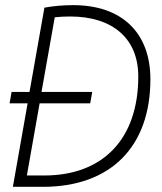

<svg xmlns="http://www.w3.org/2000/svg" viewBox="-20 -723 626 743"><path d="M17.1 -323.2H86.9L29.8 0H146C407.7 0 562 -154.3 562 -416.5C562 -596.7 451.2 -703.1 263.2 -703.1C223.6 -703.1 186 -699.7 151.9 -693.4L94.2 -367.2H24.9ZM84 -43.9 133.3 -323.2H329.1L336.9 -367.2H140.6L191.9 -656.2C211.4 -658.2 231.4 -659.2 251 -659.2C417 -659.2 515.1 -573.2 515.1 -427.2C515.1 -186 379.4 -43.9 150.9 -43.9Z"/></svg>

Font: Cascadia Code PL ExtraLight
Style: Italic
Weight: 200
Italic angle: -10°
Monospace: yes
Designer: Aaron Bell
Foundry: Saja Typeworks
Version: Version 2404.023